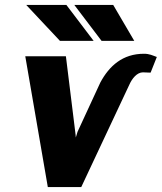

<svg xmlns="http://www.w3.org/2000/svg" viewBox="-20 -755 653 775"><path d="M86 -735 222 -590H358L248 -735ZM82 -528 173 0H308L502 -413C513 -438 533 -463 557 -463C562 -463 576 -462 582 -462H588L613 -525C596 -531 584 -538 561 -538C475 -538 421 -489 385 -422L293 -223L286 -200L285 -212L246 -528ZM280 -735 390 -590H522L437 -735Z"/></svg>

Font: Aerodynamic
Style: BdObl
Weight: 500
Designer: Google
Version: Version 2.000980; 2014